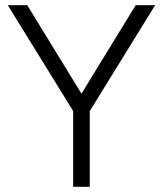

<svg xmlns="http://www.w3.org/2000/svg" viewBox="-20 -720 628 740"><path d="M326 -292 275 -328 503 -700H578ZM262 0V-336H326V0ZM262 -292 10 -700H85L313 -328Z"/></svg>

Font: Figtree Light
Style: Regular
Weight: 300
Designer: Erik Kennedy
Foundry: Erik Kennedy
Version: Version 2.001;gftools[0.9.30]